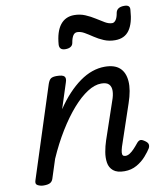

<svg xmlns="http://www.w3.org/2000/svg" viewBox="-89 -876 825 964"><g transform="rotate(-10 323.0 -394.0)"><path d="M468 15Q430 15 411 -1Q392 -17 388 -42.5Q384 -68 389 -97Q394 -126 403 -153L468 -344Q478 -371 478.5 -392.5Q479 -414 467.5 -426.5Q456 -439 428 -439Q395 -439 357.5 -415Q320 -391 281 -346.5Q242 -302 204.5 -241Q167 -180 135 -107L104 -11Q100 2 89.5 8.5Q79 15 56 15Q40 15 26 8Q12 1 19 -18L169 -483Q176 -503 185.5 -509Q195 -515 214 -515Q245 -515 253.5 -505.5Q262 -496 255 -476L213 -346Q241 -388 271 -420Q301 -452 332.5 -474.5Q364 -497 396 -508Q428 -519 460 -519Q510 -519 536 -495.5Q562 -472 565.5 -427Q569 -382 547 -318L476 -108Q471 -91 470 -80.5Q469 -70 473 -65Q477 -60 486 -60Q497 -60 508 -67Q519 -74 530.5 -86Q542 -98 554 -113Q562 -123 570.5 -125Q579 -127 592 -118Q608 -108 610.5 -98Q613 -88 607 -77Q598 -62 578.5 -39.5Q559 -17 531 -1Q503 15 468 15ZM282 -640Q251 -640 252 -668Q257 -734 283 -767.5Q309 -801 354 -801Q384 -801 410 -790Q436 -779 458.5 -764.5Q481 -750 500 -739Q519 -728 536 -728Q546 -728 554.5 -739.5Q563 -751 567 -776Q573 -803 610 -803Q626 -803 632.5 -796.5Q639 -790 637 -776Q633 -710 608.5 -675.5Q584 -641 536 -641Q505 -641 479 -652Q453 -663 431.5 -677.5Q410 -692 391 -703Q372 -714 354 -714Q341 -714 333 -701.5Q325 -689 321 -665Q319 -653 309 -646.5Q299 -640 282 -640Z"/></g></svg>

Font: Playwrite AU VIC
Style: Regular
Weight: 400
Designer: Veronika Burian, José Scaglione
Foundry: TypeTogether
Version: Version 1.002